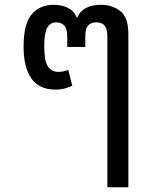

<svg xmlns="http://www.w3.org/2000/svg" viewBox="-20 -578 635 799"><path d="M426.8 201.2V-425.8Q426.8 -458 415.3 -471.4Q403.8 -484.9 380.9 -484.9Q357.9 -484.9 346.4 -471.4Q335 -458 335 -425.8V-382.8H259.8V-425.8Q259.8 -458 247.8 -471.4Q235.8 -484.9 213.9 -484.9Q189 -484.9 176.5 -462.4Q164.1 -439.9 164.1 -386.2Q164.1 -325.2 179 -302Q193.8 -278.8 224.1 -278.8Q242.2 -278.8 264.2 -287.1L280.8 -221.2Q265.1 -213.9 248 -209.5Q231 -205.1 210.9 -205.1Q142.1 -205.1 110.1 -252Q78.1 -298.8 78.1 -383.8Q78.1 -479 112.1 -518.6Q146 -558.1 203.1 -558.1Q235.8 -558.1 262 -545.7Q288.1 -533.2 298.8 -505.9H301.8Q314 -533.2 339.6 -545.7Q365.2 -558.1 398.9 -558.1Q446.8 -558.1 480.5 -532Q514.2 -505.9 514.2 -436V201.2Z"/></svg>

Font: Kurinto Seri
Style: Regular
Weight: 400
Designer: Kurinto was developed by Clint Goss from a range of fonts that are compatible with the SIL Open Font License Version 1.1
Foundry: Clinton F. Goss
Version: Version 2.196; July 25, 2020